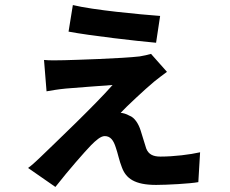

<svg xmlns="http://www.w3.org/2000/svg" viewBox="-20 -673 911 759"><path d="M91 -9 199 66C254 -4 314 -72 340 -99C359 -118 378 -135 394 -135C417 -135 429 -118 438 -89C445 -70 452 -35 462 -11C478 32 512 58 597 58C640 58 732 53 764 47L771 -71C732 -62 668 -54 614 -54C585 -54 567 -63 558 -86C551 -107 543 -136 536 -157C528 -183 512 -209 491 -216C479 -223 467 -226 457 -227C477 -249 554 -321 589 -350C602 -361 624 -377 640 -389L577 -460C568 -457 545 -452 532 -450C465 -442 276 -436 234 -435C206 -434 173 -434 154 -436L164 -312C181 -315 209 -320 241 -323C285 -327 386 -334 425 -337C356 -258 197 -107 138 -50C117 -30 106 -20 91 -9ZM251 -548C336 -532 518 -511 597 -504L613 -610C533 -616 350 -633 268 -653Z"/></svg>

Font: GenEiGothic-pro-Regular
Style: Bold
Weight: 700
Designer: Ryoko NISHIZUKA (kana & ideographs); Paul D. Hunt (Latin, Greek & Cyrillic); Wenlong ZHANG (bopomofo); Sandoll Communica
Foundry: Adobe Systems Incorporated; o_tamon
Version: Version 1.000.140830